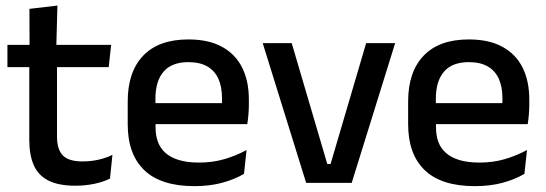

<svg xmlns="http://www.w3.org/2000/svg" viewBox="-20 -640 1912 672"><path d="M244 10Q185.5 10 150 -7.8Q114.5 -25.5 98.5 -61.2Q82.5 -97 82.5 -150.5V-449.5H179.5V-162Q179.5 -117 200 -96Q220.5 -75 269 -75Q298 -75 324.5 -81Q351 -87 373.5 -98L365 -15Q341 -3 309.5 3.5Q278 10 244 10ZM360.5 -405H6V-483H369ZM177 -474.5H83.5L83 -609L181 -620.5Z M660.5 11.5Q543.5 11.5 485.2 -44.2Q427 -100 427 -205V-285Q427 -388.5 481.2 -445.2Q535.5 -502 639.5 -502Q710 -502 757 -476.2Q804 -450.5 827.5 -403.5Q851 -356.5 851 -292V-273.5Q851 -256.5 849.5 -239Q848 -221.5 845.5 -205.5H755.5Q756.5 -231.5 756.8 -254.5Q757 -277.5 757 -296.5Q757 -337 744 -365Q731 -393 705 -407.8Q679 -422.5 639.5 -422.5Q581 -422.5 552.5 -389.2Q524 -356 524 -294.5V-248.5L524.5 -237V-193.5Q524.5 -166 532.8 -143.5Q541 -121 559.2 -104.8Q577.5 -88.5 606.5 -79.8Q635.5 -71 677 -71Q724 -71 765.2 -83Q806.5 -95 843 -115L834 -31.5Q801 -12 757.2 -0.2Q713.5 11.5 660.5 11.5ZM825.5 -205.5H479V-279H825.5Z M1125.5 -66H1137L1261.5 -489H1363L1211 0H1051.5L899.5 -489H1001Z M1642 11.5Q1525 11.5 1466.8 -44.2Q1408.5 -100 1408.5 -205V-285Q1408.5 -388.5 1462.8 -445.2Q1517 -502 1621 -502Q1691.5 -502 1738.5 -476.2Q1785.5 -450.5 1809 -403.5Q1832.5 -356.5 1832.5 -292V-273.5Q1832.5 -256.5 1831 -239Q1829.5 -221.5 1827 -205.5H1737Q1738 -231.5 1738.2 -254.5Q1738.5 -277.5 1738.5 -296.5Q1738.5 -337 1725.5 -365Q1712.5 -393 1686.5 -407.8Q1660.5 -422.5 1621 -422.5Q1562.5 -422.5 1534 -389.2Q1505.5 -356 1505.5 -294.5V-248.5L1506 -237V-193.5Q1506 -166 1514.2 -143.5Q1522.5 -121 1540.8 -104.8Q1559 -88.5 1588 -79.8Q1617 -71 1658.5 -71Q1705.5 -71 1746.8 -83Q1788 -95 1824.5 -115L1815.5 -31.5Q1782.5 -12 1738.8 -0.2Q1695 11.5 1642 11.5ZM1807 -205.5H1460.5V-279H1807Z"/></svg>

Font: Anek Devanagari Medium Medium
Style: Regular
Weight: 500
Version: Version 1.003